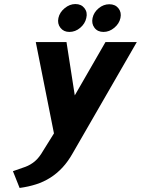

<svg xmlns="http://www.w3.org/2000/svg" viewBox="-20 -908 697 950"><path d="M353 -888Q325 -888 300 -867.5Q275 -847 269 -819Q263 -791 279 -770.5Q295 -750 323 -750Q353 -750 377 -770.5Q401 -791 407 -819Q414 -847 398 -867.5Q382 -888 353 -888ZM521 -887Q492 -887 468 -867Q444 -847 438 -819Q432 -791 447.5 -770.5Q463 -750 492 -750Q521 -750 545.5 -770.5Q570 -791 576 -819Q582 -847 566 -867Q550 -887 521 -887ZM502 -700 350 -436 309 -700H157L247 -248L194 -163Q174 -128 152.5 -110Q131 -92 105.5 -82.5Q80 -73 44 -61L77 22Q121 16 158.5 4Q196 -8 228.5 -28.5Q261 -49 289 -79Q317 -109 341 -152L657 -700Z"/></svg>

Font: Advent Pro ExtraBold
Style: Italic
Weight: 800
Italic angle: -12°
Version: Version 3.000